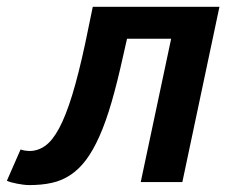

<svg xmlns="http://www.w3.org/2000/svg" viewBox="-65 -532 670 561"><path d="M306.2 -418.9 294.9 -369.1Q277.8 -291.5 261 -233.4Q244.1 -175.3 225.3 -133.3Q206.5 -91.3 185.8 -64Q165 -36.6 140.1 -20.3Q115.2 -3.9 85.9 2.4Q56.6 8.8 21 8.8Q12.7 8.8 3.2 7.6Q-6.3 6.3 -15.4 4.6Q-24.4 2.9 -32.2 0.7Q-40 -1.5 -44.9 -3.9L-4.9 -95.2Q2 -92.8 9.3 -91.8Q16.6 -90.8 21 -90.8Q45.9 -90.8 67.1 -106Q88.4 -121.1 107.9 -157.5Q127.4 -193.8 146 -254.4Q164.6 -314.9 184.1 -405.8L206.1 -512.2H576.2L467.8 0H346.2L435.1 -418.9Z"/></svg>

Font: Clear Sans
Style: Bold Italic
Weight: 700
Italic angle: -12°
Foundry: Intel Corporation
Version: Version 1.00